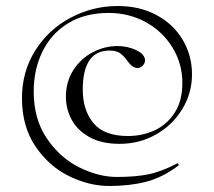

<svg xmlns="http://www.w3.org/2000/svg" viewBox="-20 -546 710 638"><path d="M53 -220Q53 -308 97 -378Q141 -448 214.5 -487Q288 -526 371 -526Q445 -526 501 -495.5Q557 -465 587.5 -413Q618 -361 618 -299Q618 -237 586 -184Q554 -131 499 -99.5Q444 -68 377 -68Q317 -68 277 -90.5Q237 -113 218 -148.5Q199 -184 199 -224Q199 -275 224 -313.5Q249 -352 288.5 -372.5Q328 -393 370 -393Q404 -393 432.5 -379.5Q461 -366 462 -346Q462 -336 454.5 -328Q447 -320 437 -320Q420 -320 403 -344Q391 -361 378.5 -369.5Q366 -378 344 -378Q255 -378 255 -248Q255 -180 290.5 -137Q326 -94 405 -94Q453 -94 494 -113Q535 -132 560.5 -171.5Q586 -211 586 -271Q586 -334 553.5 -387.5Q521 -441 465 -472Q409 -503 341 -503Q262 -503 206 -468.5Q150 -434 121 -374.5Q92 -315 92 -242Q92 -150 136 -85.5Q180 -21 244 10.5Q308 42 368 42Q429 42 472 33.5Q515 25 569 -3Q571 -4 573 -1Q575 2 573 4Q520 44 465.5 58Q411 72 343 72Q276 72 209 39Q142 6 97.5 -60Q53 -126 53 -220Z"/></svg>

Font: Cormorant SC Light
Style: Regular
Weight: 300
Designer: Christian Thalmann (Catharsis Fonts)
Foundry: Catharsis Fonts
Version: Version 4.000